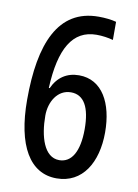

<svg xmlns="http://www.w3.org/2000/svg" viewBox="-83 -779 608 845"><g transform="rotate(10 220.5 -356.5)"><path d="M42 -309C42 -103 110 10 229 10C345 10 405 -92 405 -226C405 -356 353 -454 249 -454C195 -454 154 -427 131 -376H127C135 -553 187 -643 294 -643C320 -643 346 -639 368 -633V-714C346 -720 317 -723 289 -723C108 -723 42 -559 42 -309ZM227 -71C159 -71 133 -161 133 -254C133 -315 167 -374 227 -374C285 -374 314 -322 314 -225C314 -123 281 -71 227 -71Z"/></g></svg>

Font: Noto Sans Sinhala UI ExtraCondensed Medium
Style: Regular
Weight: 500
Width: 2
Designer: Jelle Bosma - Monotype Design Team
Foundry: Monotype Imaging Inc.
Version: Version 2.006